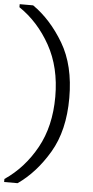

<svg xmlns="http://www.w3.org/2000/svg" viewBox="-72 -736 487 1010"><g transform="rotate(5 171.5 -230.5)"><path d="M-10 239V223Q92 154 155.5 39.5Q219 -75 219 -231Q219 -386 155 -501Q91 -616 -10 -684V-700H61Q156 -634 224.5 -518.5Q293 -403 293 -231Q293 -59 224.5 57Q156 173 61 239Z"/></g></svg>

Font: Tilda Sans
Style: Regular
Weight: 400
Designer: ParaType Ltd
Foundry: ParaType Ltd
Version: Version 1.002W